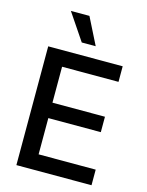

<svg xmlns="http://www.w3.org/2000/svg" viewBox="-136 -1021 847 1104"><g transform="rotate(15 287.5 -469.0)"><path d="M72.3 -707H515.6V-614.3H179.7V-400.4H492.2V-308.6H179.7V-92.8H519.5V0H72.3ZM145.5 -937.5H255.9L335.9 -778.3H252.9Z"/></g></svg>

Font: Pretendard JP Medium
Style: Regular
Weight: 500
Designer: Base glyphs from Inter by Rasmus Andersson; Hangeul glyphs from Noto Sans CJK(Source Han Sans) by Jang Soo-young and Kan
Foundry: Kil Hyung-jin
Version: Version 1.309